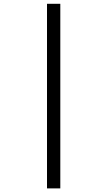

<svg xmlns="http://www.w3.org/2000/svg" viewBox="-20 -852 580 1037"><path d="M233.9 -831.5H305.7V165.5H233.9Z"/></svg>

Font: Noto Sans Bengali
Style: Regular
Weight: 400
Designer: Monotype Design team
Foundry: Monotype Imaging Inc.
Version: Version 1.00